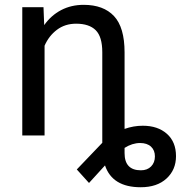

<svg xmlns="http://www.w3.org/2000/svg" viewBox="-20 -558 765 791"><path d="M163.6 0H71.8V-528.3H159.2L162.1 -454.6Q190.4 -494.6 231.9 -516.4Q273.4 -538.1 324.7 -538.1Q406.2 -538.1 449.7 -491.7Q493.2 -445.3 493.2 -342.3V-26.9Q529.8 -40 568.4 -40Q629.9 -40 667.5 -6.8Q705.1 26.4 705.1 85.4Q705.1 141.6 666 177.5Q627 213.4 559.6 213.4Q442.9 213.4 412.6 123.5L346.7 195.8L296.4 140.1L401.4 30.3V-342.8Q401.4 -406.7 374.3 -433.6Q347.2 -460.4 293.5 -460.4Q248 -460.4 214.6 -435.3Q181.2 -410.2 163.6 -369.6ZM557.1 31.2Q524.9 31.2 493.2 51.3V72.8Q493.2 143.6 560.5 143.6Q586.9 143.6 602.5 127.7Q618.2 111.8 618.2 86.4Q618.2 61 602.1 46.1Q585.9 31.2 557.1 31.2Z"/></svg>

Font: Bert Sans Medium
Style: Regular
Weight: 500
Designer: Christian Robertson, Adam Twardoch, & Cristiano Sobral
Foundry: Google
Version: Version 12.135;January 10, 2020;FontCreator 12.0.0.2547 64-b